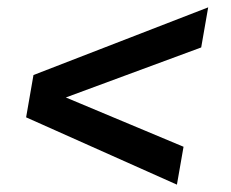

<svg xmlns="http://www.w3.org/2000/svg" viewBox="-20 -519 627 522"><path d="M461 -17 51 -200 71 -315 546 -499 527 -390 159 -254 479 -120Z"/></svg>

Font: Archivo SemiCondensed SemiBold
Style: Italic
Weight: 600
Width: 4
Italic angle: -10°
Designer: Hector Gatti
Foundry: Omnibus-Type
Version: Version 2.001